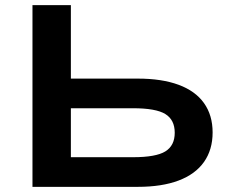

<svg xmlns="http://www.w3.org/2000/svg" viewBox="-20 -725 895 745"><path d="M106 0V-705H255V-420H515Q608 -420 673 -396Q738 -372 771.5 -325Q805 -278 805 -211Q805 -144 771.5 -96.5Q738 -49 673 -24.5Q608 0 515 0ZM255 -115H496Q585 -115 621.5 -137.5Q658 -160 658 -210Q658 -260 621.5 -282.5Q585 -305 496 -305H255Z"/></svg>

Font: Nunito Sans 10pt Expanded
Style: Bold
Weight: 700
Width: 7
Designer: Vernon Adams
Foundry: Vernon Adams
Version: Version 3.101;gftools[0.9.27]